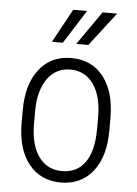

<svg xmlns="http://www.w3.org/2000/svg" viewBox="-54 -792 599 842"><g transform="rotate(5 245.5 -370.5)"><path d="M51.8 -291Q51.8 -405.3 103.5 -471.7Q155.3 -538.1 244.6 -538.1Q334.5 -538.1 386 -472.7Q437.5 -407.2 438 -292.5V-236.3Q438 -120.1 386 -55.2Q334 9.8 245.6 9.8Q157.2 9.8 105.5 -53.7Q53.7 -117.2 51.8 -228.5ZM106.4 -236.3Q106.4 -145 143.3 -92.8Q180.2 -40.5 245.6 -40.5Q312.5 -40.5 347.9 -90.8Q383.3 -141.1 383.8 -234.9V-291Q383.8 -382.3 346.7 -434.8Q309.6 -487.3 244.6 -487.3Q181.6 -487.3 144.5 -436Q107.4 -384.8 106.4 -294.9ZM363.3 -749.5H427.2L313.5 -601.6H260.3ZM233.9 -749.5H294.9L201.2 -601.6H153.3Z"/></g></svg>

Font: Roboto Condensed Light
Style: Regular
Weight: 300
Designer: Google
Version: Version 2.134; 2016